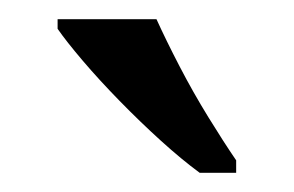

<svg xmlns="http://www.w3.org/2000/svg" viewBox="-20 -786 306 200"><path d="M188 -606Q169 -620 147.5 -639.5Q126 -659 104.5 -681Q83 -703 66 -723Q49 -743 40 -756V-766H143Q153 -744 167 -717Q181 -690 197 -664Q213 -638 226 -619V-606Z"/></svg>

Font: Noto Serif SemiCondensed
Style: Regular
Weight: 400
Width: 4
Designer: Monotype Design Team
Foundry: Monotype Imaging Inc.
Version: Version 2.013